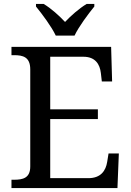

<svg xmlns="http://www.w3.org/2000/svg" viewBox="-20 -951 663 971"><path d="M262 -771H357C378 -816 426 -880 457 -918V-931H418C380 -908 339 -872 309 -840C279 -872 239 -908 201 -931H162V-918C193 -880 241 -816 262 -771ZM38 0H574L581 -175H529L522 -132C515 -88 490 -50 427 -50H234V-349H475V-398H234V-664H402C462 -664 485 -626 490 -582L495 -539H547L542 -714H38V-672H51C96 -672 133 -663 133 -600V-109C133 -50 95 -42 51 -42H38Z"/></svg>

Font: Noto Nastaliq Urdu
Style: Regular
Weight: 400
Designer: Monotype Design Team (Patrick Giasson: type design, Kamal Mansour: OpenType code, Glenda Bellarosa). Updated by Simon Co
Foundry: Monotype Imaging Inc., Simon Cozens
Version: Version 3.009